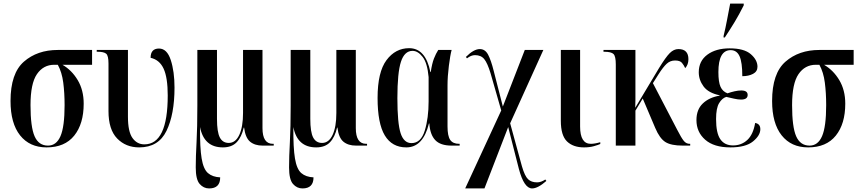

<svg xmlns="http://www.w3.org/2000/svg" viewBox="-20 -816 4818 1076"><path d="M241 10Q343 10 396 -56Q449 -122 449 -235Q449 -311 415.5 -367Q382 -423 330 -453H496V-536H304Q189 -536 114 -470.5Q39 -405 39 -250Q39 -125 92.5 -57.5Q146 10 241 10ZM249 0Q197 0 174 -52Q151 -104 151 -227Q151 -348 187 -400.5Q223 -453 284 -453H304Q327 -411 334.5 -353Q342 -295 342 -227Q342 -106 319 -53Q296 0 249 0Z M760 10Q868 10 913 -82.5Q958 -175 958 -325Q958 -415 937 -479.5Q916 -544 871 -544Q824 -544 824 -492Q874 -481 897 -431Q920 -381 920 -281Q920 -7 789 -7Q748 -7 722.5 -42.5Q697 -78 697 -162V-536H522V-526H526Q562 -526 575 -515Q588 -504 588 -460V-193Q588 -90 636.5 -40Q685 10 760 10Z M1152 240Q1214 240 1214 178Q1171 176 1145.5 154Q1120 132 1110 72Q1100 12 1101 -104Q1123 10 1229 10Q1279 10 1306.5 -19Q1334 -48 1346 -101H1348Q1355 -44 1381.5 -22Q1408 0 1452 0H1514V-10H1509Q1451 -10 1451 -98V-536H1342V-183Q1342 -105 1321 -60Q1300 -15 1262 -15Q1228 -15 1212 -45.5Q1196 -76 1196 -150V-536H1086V-226Q1086 -100 1081.5 -19Q1077 62 1077 122Q1077 190 1099 215Q1121 240 1152 240Z M1675 240Q1737 240 1737 178Q1694 176 1668.5 154Q1643 132 1633 72Q1623 12 1624 -104Q1646 10 1752 10Q1802 10 1829.5 -19Q1857 -48 1869 -101H1871Q1878 -44 1904.5 -22Q1931 0 1975 0H2037V-10H2032Q1974 -10 1974 -98V-536H1865V-183Q1865 -105 1844 -60Q1823 -15 1785 -15Q1751 -15 1735 -45.5Q1719 -76 1719 -150V-536H1609V-226Q1609 -100 1604.5 -19Q1600 62 1600 122Q1600 190 1622 215Q1644 240 1675 240Z M2257 10Q2351 10 2384 -124H2386Q2390 -62 2419 -31Q2448 0 2511 0H2556V-10H2553Q2518 -10 2503 -32Q2488 -54 2488 -107V-338Q2488 -387 2495.5 -447Q2503 -507 2511 -536H2436Q2423 -516 2412 -488Q2401 -460 2394 -412H2392Q2365 -546 2273 -546Q2196 -546 2146 -479Q2096 -412 2096 -267Q2096 -124 2136.5 -57Q2177 10 2257 10ZM2286 -14Q2243 -14 2225 -70Q2207 -126 2207 -266Q2207 -409 2227 -470Q2247 -531 2292 -531Q2322 -531 2348.5 -497Q2375 -463 2382 -384V-248Q2382 -154 2360.5 -84Q2339 -14 2286 -14Z M2587 240H2695L2828 -104L2888 131Q2917 240 2962 240Q2994 240 3042 198L3036 190Q3012 206 2990 206Q2958 206 2939.5 188.5Q2921 171 2905 116L2839 -125L3025 -536H2921L2798 -219L2747 -418Q2732 -478 2715.5 -509.5Q2699 -541 2669 -541Q2635 -541 2591 -497L2597 -489Q2620 -507 2642 -507Q2676 -507 2694 -484.5Q2712 -462 2729 -406L2789 -197Z M3253 10Q3285 10 3309 3Q3333 -4 3344 -9V-19Q3313 -10 3291 -10Q3231 -10 3231 -107V-536H3123V-139Q3123 -57 3157.5 -23.5Q3192 10 3253 10Z M3431 0H3541V-196L3582 -264L3652 -99Q3677 -40 3709 -20Q3741 0 3806 0H3848V-10H3845Q3826 -10 3812.5 -26Q3799 -42 3775 -89L3639 -350L3670 -399Q3696 -440 3716 -458.5Q3736 -477 3763 -477Q3791 -477 3802 -463.5Q3813 -450 3820 -434Q3838 -454 3838 -484Q3838 -541 3782 -541Q3756 -541 3733.5 -518.5Q3711 -496 3673 -434L3540 -212Q3541 -233 3541 -258.5Q3541 -284 3541 -309V-536H3362V-526H3365Q3406 -526 3418.5 -513Q3431 -500 3431 -455Z M4035 -606H4042Q4073 -653 4097.5 -693.5Q4122 -734 4148 -786V-796H4072Q4063 -750 4054.5 -704.5Q4046 -659 4035 -614ZM4073 10Q4159 10 4200 -23.5Q4241 -57 4241 -92Q4241 -122 4212 -127Q4201 -62 4168 -31.5Q4135 -1 4088 -1Q4041 -1 4017 -35.5Q3993 -70 3993 -149Q3993 -210 4010 -238Q4027 -266 4050 -273Q4072 -268 4094 -263Q4116 -258 4133 -258Q4170 -258 4170 -284Q4170 -309 4134 -309Q4117 -309 4097 -304.5Q4077 -300 4057 -293Q4030 -303 4018 -329.5Q4006 -356 4006 -412Q4006 -535 4075 -535Q4109 -535 4124.5 -501Q4140 -467 4140 -389Q4175 -389 4200 -402Q4225 -415 4225 -442Q4225 -480 4187.5 -512.5Q4150 -545 4069 -545Q3992 -545 3944 -509.5Q3896 -474 3896 -411Q3896 -368 3923 -331.5Q3950 -295 4013 -282V-280Q3954 -270 3918.5 -236Q3883 -202 3883 -143Q3883 -76 3932 -33Q3981 10 4073 10Z M4509 10Q4611 10 4664 -56Q4717 -122 4717 -235Q4717 -311 4683.5 -367Q4650 -423 4598 -453H4764V-536H4572Q4457 -536 4382 -470.5Q4307 -405 4307 -250Q4307 -125 4360.5 -57.5Q4414 10 4509 10ZM4517 0Q4465 0 4442 -52Q4419 -104 4419 -227Q4419 -348 4455 -400.5Q4491 -453 4552 -453H4572Q4595 -411 4602.5 -353Q4610 -295 4610 -227Q4610 -106 4587 -53Q4564 0 4517 0Z"/></svg>

Font: Noto Serif Display Condensed Semi
Style: Regular
Weight: 600
Width: 3
Designer: Monotype Design Team
Foundry: Monotype Imaging Inc.
Version: Version 1.900